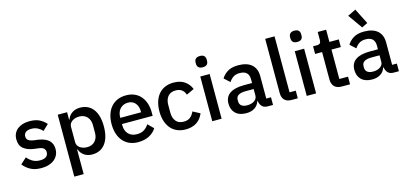

<svg xmlns="http://www.w3.org/2000/svg" viewBox="-78 -1376 4586 2157"><g transform="rotate(-15 2215.0 -297.5)"><path d="M243 12Q169 12 119 -14Q69 -40 32 -86L102 -150Q131 -115 166.5 -95.5Q202 -76 249 -76Q297 -76 320.5 -94.5Q344 -113 344 -146Q344 -171 327.5 -188.5Q311 -206 270 -211L222 -217Q142 -227 96.5 -263.5Q51 -300 51 -372Q51 -410 65 -439.5Q79 -469 104.5 -489.5Q130 -510 165.5 -521Q201 -532 244 -532Q314 -532 358.5 -510Q403 -488 438 -449L371 -385Q351 -409 318.5 -426.5Q286 -444 244 -444Q199 -444 177.5 -426Q156 -408 156 -379Q156 -349 175 -334Q194 -319 236 -312L284 -306Q370 -293 409.5 -255.5Q449 -218 449 -155Q449 -117 434.5 -86.5Q420 -56 393 -34Q366 -12 328 0Q290 12 243 12Z M572 -520H681V-434H686Q703 -481 741.5 -506.5Q780 -532 832 -532Q931 -532 985 -460.5Q1039 -389 1039 -260Q1039 -131 985 -59.5Q931 12 832 12Q780 12 741.5 -14Q703 -40 686 -86H681V200H572ZM799 -82Q856 -82 890 -118.5Q924 -155 924 -215V-305Q924 -365 890 -401.5Q856 -438 799 -438Q749 -438 715 -413.5Q681 -389 681 -349V-171Q681 -131 715 -106.5Q749 -82 799 -82Z M1368 12Q1312 12 1268 -7Q1224 -26 1193 -61.5Q1162 -97 1145.5 -147.5Q1129 -198 1129 -260Q1129 -322 1145.5 -372.5Q1162 -423 1193 -458.5Q1224 -494 1268 -513Q1312 -532 1368 -532Q1425 -532 1468.5 -512Q1512 -492 1541 -456.5Q1570 -421 1584.5 -374Q1599 -327 1599 -273V-232H1242V-215Q1242 -155 1277.5 -116.5Q1313 -78 1379 -78Q1427 -78 1460 -99Q1493 -120 1516 -156L1580 -93Q1551 -45 1496 -16.5Q1441 12 1368 12ZM1368 -447Q1340 -447 1316.5 -437Q1293 -427 1276.5 -409Q1260 -391 1251 -366Q1242 -341 1242 -311V-304H1484V-314Q1484 -374 1453 -410.5Q1422 -447 1368 -447Z M1921 12Q1865 12 1821 -7Q1777 -26 1747 -61.5Q1717 -97 1701 -147.5Q1685 -198 1685 -260Q1685 -322 1701 -372.5Q1717 -423 1747 -458.5Q1777 -494 1821 -513Q1865 -532 1921 -532Q1999 -532 2049 -497Q2099 -462 2122 -404L2032 -362Q2021 -398 1993.5 -419.5Q1966 -441 1921 -441Q1861 -441 1830.5 -403.5Q1800 -366 1800 -306V-213Q1800 -153 1830.5 -115.5Q1861 -78 1921 -78Q1969 -78 1997.5 -101.5Q2026 -125 2043 -164L2126 -120Q2100 -56 2048 -22Q1996 12 1921 12Z M2285 -613Q2251 -613 2235.5 -629Q2220 -645 2220 -670V-687Q2220 -712 2235.5 -728Q2251 -744 2285 -744Q2319 -744 2334 -728Q2349 -712 2349 -687V-670Q2349 -645 2334 -629Q2319 -613 2285 -613ZM2230 -520H2339V0H2230Z M2876 0Q2833 0 2810 -24.5Q2787 -49 2782 -87H2777Q2762 -38 2722 -13Q2682 12 2625 12Q2544 12 2500.5 -30Q2457 -72 2457 -143Q2457 -221 2513.5 -260Q2570 -299 2679 -299H2773V-343Q2773 -391 2747 -417Q2721 -443 2666 -443Q2620 -443 2591 -423Q2562 -403 2542 -372L2477 -431Q2503 -475 2550 -503.5Q2597 -532 2673 -532Q2774 -532 2828 -485Q2882 -438 2882 -350V-89H2937V0ZM2656 -71Q2707 -71 2740 -93.5Q2773 -116 2773 -154V-229H2681Q2568 -229 2568 -159V-141Q2568 -106 2591.5 -88.5Q2615 -71 2656 -71Z M3155 0Q3099 0 3071.5 -28.5Q3044 -57 3044 -108V-740H3153V-89H3225V0Z M3384 -613Q3350 -613 3334.5 -629Q3319 -645 3319 -670V-687Q3319 -712 3334.5 -728Q3350 -744 3384 -744Q3418 -744 3433 -728Q3448 -712 3448 -687V-670Q3448 -645 3433 -629Q3418 -613 3384 -613ZM3329 -520H3438V0H3329Z M3738 0Q3681 0 3652 -29.5Q3623 -59 3623 -113V-431H3542V-520H3586Q3613 -520 3623.5 -532Q3634 -544 3634 -571V-662H3732V-520H3841V-431H3732V-89H3833V0Z M4340 0Q4297 0 4274 -24.5Q4251 -49 4246 -87H4241Q4226 -38 4186 -13Q4146 12 4089 12Q4008 12 3964.5 -30Q3921 -72 3921 -143Q3921 -221 3977.5 -260Q4034 -299 4143 -299H4237V-343Q4237 -391 4211 -417Q4185 -443 4130 -443Q4084 -443 4055 -423Q4026 -403 4006 -372L3941 -431Q3967 -475 4014 -503.5Q4061 -532 4137 -532Q4238 -532 4292 -485Q4346 -438 4346 -350V-89H4401V0ZM4120 -71Q4171 -71 4204 -93.5Q4237 -116 4237 -154V-229H4145Q4032 -229 4032 -159V-141Q4032 -106 4055.5 -88.5Q4079 -71 4120 -71ZM4012 -749 4107 -795 4198 -615 4130 -582Z"/></g></svg>

Font: IBM Plex Sans Hebrew Medium
Style: Regular
Weight: 500
Designer: Mike Abbink, Paul van der Laan, Pieter van Rosmalen, Yanek Iontef
Foundry: Bold Monday
Version: Version 1.2